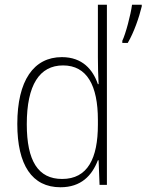

<svg xmlns="http://www.w3.org/2000/svg" viewBox="-20 -780 618 810"><path d="M235 10C322 10 368 -39 393 -104H396L400 0H431V-760H393V-538C393 -501 394 -463 396 -425H393C372 -486 328 -539 241 -539C122 -539 53 -440 53 -257C53 -84 115 10 235 10ZM496 -608V-599H519C545 -643 567 -707 578 -753V-760H537C532 -720 510 -636 496 -608ZM242 -25C141 -25 93 -101 93 -256C93 -422 147 -504 246 -504C347 -504 393 -419 393 -274V-254C393 -112 350 -25 242 -25Z"/></svg>

Font: Noto Sans Mono SemiCondensed ExtraLight
Style: Regular
Weight: 200
Width: 4
Designer: Monotype Design Team
Foundry: Monotype Imaging Inc.
Version: Version 2.014